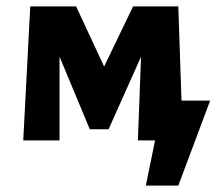

<svg xmlns="http://www.w3.org/2000/svg" viewBox="-20 -441 682 603"><path d="M640 -125 540 142H438L467 0H413L423 -263L321 -35H262L167 -263V0H53L75 -421H219L307 -232L398 -421H540L550 -125Z"/></svg>

Font: Ysabeau Ultrabold
Style: Regular
Weight: 800
Designer: Christian Thalmann (Catharsis Fonts)
Version: Version 0.003